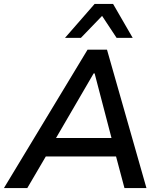

<svg xmlns="http://www.w3.org/2000/svg" viewBox="-32 -958 833 978"><path d="M-12 0 414 -705H513L714 0H602L549 -199L593 -161H168L223 -198L107 0ZM445 -584 240 -232 219 -255H572L542 -232L450 -584ZM299 -765 450 -938H544L644 -765H562L488 -877L380 -765Z"/></svg>

Font: Nunito Sans 7pt SemiBold
Style: Italic
Weight: 600
Italic angle: -9°
Designer: Vernon Adams
Foundry: Vernon Adams
Version: Version 3.101;gftools[0.9.27]